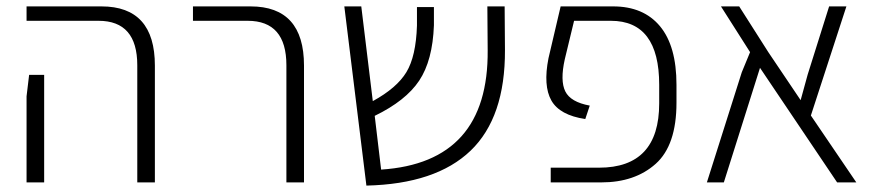

<svg xmlns="http://www.w3.org/2000/svg" viewBox="-20 -570 2734 600"><path d="M409 0V-366Q409 -505 288 -505H63V-550H297Q464 -550 464 -365V0ZM63 0V-269L71 -336H118V0Z M875 0V-366Q875 -505 754 -505H583V-550H763Q930 -550 930 -365V0Z M1558 -414Q1559 -203 1450.5 -99Q1342 5 1125 10L1056 -550H1109L1145 -254Q1220 -295 1250 -344.5Q1280 -394 1283 -490V-548H1336V-491Q1332 -381 1290 -318Q1248 -255 1151 -208L1171 -40Q1507 -62 1504 -413L1503 -550H1557Z M1701 0V-46H1852Q2040 -46 2040 -247V-305Q2040 -505 1889 -505H1774L1745 -385Q1730 -318 1746.5 -284.5Q1763 -251 1823 -240L1809 -198Q1729 -210 1703 -256Q1677 -302 1694 -388L1732 -550H1896Q1991 -550 2042.5 -488Q2094 -426 2094 -305V-249Q2094 -116 2029 -58Q1964 0 1859 0Z M2656 0H2596L2355 -358L2242 0H2189L2298 -344L2324 -407L2233 -550H2290L2381 -407L2482 -257L2504 -337L2571 -550H2625L2514 -209Z"/></svg>

Font: Assistant Light
Style: Regular
Weight: 300
Designer: Hebrew By Ben Nathan, Latin by Paul Hunt
Version: Version 2.001;PS 002.001;hotconv 1.0.88;makeotf.lib2.5.64775